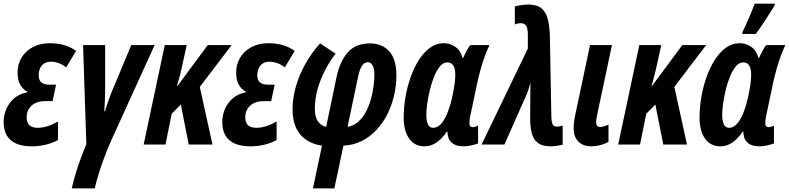

<svg xmlns="http://www.w3.org/2000/svg" viewBox="-21 -792 4323 1052"><path d="M153.8 9.8Q103 9.8 68.4 -5.1Q33.7 -20 16.4 -49.8Q-1 -79.6 -1 -124Q-1 -159.7 13.2 -193.6Q27.3 -227.5 55.9 -252.7Q84.5 -277.8 127.9 -286.1L128.9 -290Q105 -301.3 90.1 -327.1Q75.2 -353 75.2 -395Q75.2 -439.9 97.2 -476.3Q119.1 -512.7 158.9 -533.9Q198.7 -555.2 252 -555.2Q292.5 -555.2 328.6 -545.4Q364.7 -535.6 396 -513.2L341.8 -422.9Q322.3 -438.5 300.3 -446.3Q278.3 -454.1 257.8 -454.1Q226.6 -454.1 208.7 -433.8Q190.9 -413.6 190.9 -379.9Q190.9 -353 205.6 -340.6Q220.2 -328.1 250 -328.1H286.1L267.1 -237.8H223.1Q193.8 -237.8 171.6 -226.6Q149.4 -215.3 137.2 -195.6Q125 -175.8 125 -148.9Q125 -122.1 139.2 -106.9Q153.3 -91.8 186 -91.8Q211.9 -91.8 239 -100.3Q266.1 -108.9 296.9 -126V-24.9Q264.2 -6.8 226.8 1.5Q189.5 9.8 153.8 9.8Z M372.1 240.2Q381.3 199.7 393.6 158.9Q405.8 118.2 420.7 77.9Q435.5 37.6 452.1 -2L434.1 -544.9H555.2V-329.1Q555.2 -312 554.9 -292Q554.7 -272 554 -252Q553.2 -231.9 552.2 -214.1Q551.3 -196.3 550.3 -183.1H554.2Q564.5 -216.8 577.4 -252.7Q590.3 -288.6 606.9 -326.2L698.2 -544.9H826.2L586.9 -19Q568.8 22 551.3 68.4Q533.7 114.7 520 159.4Q506.3 204.1 498 240.2Z M766.1 0 881.8 -544.9H1002L977.1 -431.2Q971.7 -405.8 964.8 -378.7Q958 -351.6 948.7 -320.8H951.2L1117.2 -544.9H1248L1073.7 -315.9L1143.1 0H1013.2L969.7 -219.2L919.9 -168.9L885.7 0Z M1351.6 9.8Q1300.8 9.8 1266.1 -5.1Q1231.4 -20 1214.1 -49.8Q1196.8 -79.6 1196.8 -124Q1196.8 -159.7 1210.9 -193.6Q1225.1 -227.5 1253.7 -252.7Q1282.2 -277.8 1325.7 -286.1L1326.7 -290Q1302.7 -301.3 1287.8 -327.1Q1272.9 -353 1272.9 -395Q1272.9 -439.9 1294.9 -476.3Q1316.9 -512.7 1356.7 -533.9Q1396.5 -555.2 1449.7 -555.2Q1490.2 -555.2 1526.4 -545.4Q1562.5 -535.6 1593.8 -513.2L1539.6 -422.9Q1520 -438.5 1498 -446.3Q1476.1 -454.1 1455.6 -454.1Q1424.3 -454.1 1406.5 -433.8Q1388.7 -413.6 1388.7 -379.9Q1388.7 -353 1403.3 -340.6Q1418 -328.1 1447.8 -328.1H1483.9L1464.8 -237.8H1420.9Q1391.6 -237.8 1369.4 -226.6Q1347.2 -215.3 1335 -195.6Q1322.8 -175.8 1322.8 -148.9Q1322.8 -122.1 1336.9 -106.9Q1351.1 -91.8 1383.8 -91.8Q1409.7 -91.8 1436.8 -100.3Q1463.9 -108.9 1494.6 -126V-24.9Q1461.9 -6.8 1424.6 1.5Q1387.2 9.8 1351.6 9.8Z M1693.8 240.2 1743.2 5.9Q1698.2 0 1661.6 -22.5Q1625 -44.9 1603.5 -86.9Q1582 -128.9 1582 -192.9Q1582 -254.4 1600.1 -317.6Q1618.2 -380.9 1651.9 -441.4Q1685.5 -502 1732.9 -554.2L1817.9 -498Q1786.1 -457.5 1760.3 -407.7Q1734.4 -357.9 1719.2 -303.7Q1704.1 -249.5 1704.1 -195.8Q1704.1 -168 1711.2 -147.5Q1718.3 -127 1732.2 -114.3Q1746.1 -101.6 1766.1 -97.2L1823.2 -371.1Q1841.8 -456.5 1884.8 -505.4Q1927.7 -554.2 2005.9 -554.2Q2072.8 -554.2 2111.8 -510.5Q2150.9 -466.8 2150.9 -380.9Q2150.9 -323.7 2138.2 -268.8Q2125.5 -213.9 2100.8 -165.3Q2076.2 -116.7 2040.8 -79.1Q2005.4 -41.5 1960.2 -19Q1915 3.4 1860.8 5.9L1811 240.2ZM1883.3 -97.2Q1917.5 -103 1942.4 -125.2Q1967.3 -147.5 1984.1 -179.7Q2001 -211.9 2011.2 -248.8Q2021.5 -285.6 2025.9 -321Q2030.3 -356.4 2030.3 -383.8Q2030.3 -416 2020.5 -433.6Q2010.7 -451.2 1994.1 -451.2Q1976.1 -451.2 1962.9 -432.9Q1949.7 -414.6 1939 -361.8Z M2303.7 9.8Q2252 9.8 2221.4 -32Q2190.9 -73.7 2190.9 -147.9Q2190.9 -201.7 2200.4 -258.5Q2210 -315.4 2228.5 -368.2Q2247.1 -420.9 2273.9 -463.1Q2300.8 -505.4 2335 -530.3Q2369.1 -555.2 2410.6 -555.2Q2445.3 -555.2 2473.6 -535.6Q2502 -516.1 2513.7 -475.1H2517.1Q2522.9 -489.3 2529.5 -502Q2536.1 -514.6 2542.7 -525.9Q2549.3 -537.1 2555.7 -544.9H2660.6Q2647 -515.6 2634.8 -482.4Q2622.6 -449.2 2612.5 -412.8Q2602.5 -376.5 2593.8 -336.9L2558.1 -168Q2554.7 -154.3 2552.7 -140.6Q2550.8 -127 2550.8 -118.2Q2550.8 -104.5 2555.9 -99.9Q2561 -95.2 2569.8 -95.2Q2575.2 -95.2 2582.5 -97.2Q2589.8 -99.1 2598.6 -104V-5.9Q2582 0 2559.8 4.9Q2537.6 9.8 2523.9 9.8Q2482.4 9.8 2462.4 -3.9Q2442.4 -17.6 2436.3 -36.6Q2430.2 -55.7 2430.7 -70.8H2427.7Q2410.6 -45.9 2391.4 -27.8Q2372.1 -9.8 2350.6 0Q2329.1 9.8 2303.7 9.8ZM2351.1 -91.8Q2378.9 -91.8 2399.2 -117.2Q2419.4 -142.6 2433.3 -179.9Q2447.3 -217.3 2455.1 -252Q2465.3 -299.3 2469.5 -329.3Q2473.6 -359.4 2473.6 -381.8Q2473.6 -416.5 2462.6 -433.3Q2451.7 -450.2 2429.7 -450.2Q2408.2 -450.2 2390.1 -429Q2372.1 -407.7 2358.2 -373.8Q2344.2 -339.8 2334.7 -301Q2325.2 -262.2 2320.1 -226.1Q2314.9 -189.9 2314.9 -165Q2314.9 -128.4 2324 -110.1Q2333 -91.8 2351.1 -91.8Z M2997.1 9.8Q2950.7 9.8 2926.3 -8.8Q2901.9 -27.3 2893.1 -60.5Q2884.3 -93.8 2883.8 -137.2L2884.8 -262.2Q2884.8 -281.7 2885 -301Q2885.3 -320.3 2885.7 -339.8Q2883.8 -332.5 2881.3 -324Q2878.9 -315.4 2876.2 -306.9Q2873.5 -298.3 2870.6 -290.3Q2867.7 -282.2 2864.7 -274.9L2742.7 0H2617.7L2871.1 -525.9V-604Q2870.6 -638.7 2860.8 -651.9Q2851.1 -665 2833 -665Q2824.7 -665 2817.9 -663.6Q2811 -662.1 2799.8 -658.2V-756.8Q2813.5 -760.7 2835 -763.9Q2856.4 -767.1 2873 -767.1Q2920.9 -767.1 2945.8 -746.3Q2970.7 -725.6 2980.2 -688.2Q2989.7 -650.9 2991.7 -600.1L3000 -151.9Q3000.5 -131.3 3003.7 -119.6Q3006.8 -107.9 3013.4 -103Q3020 -98.1 3029.8 -98.1Q3036.6 -98.1 3043.9 -99.6Q3051.3 -101.1 3062 -104V1Q3048.3 4.4 3029.1 7.1Q3009.8 9.8 2997.1 9.8Z M3221.2 9.8Q3173.3 9.8 3147.7 -16.4Q3122.1 -42.5 3122.1 -89.8Q3122.1 -105.5 3124.8 -126.5Q3127.4 -147.5 3131.8 -167L3211.9 -544.9H3332L3249 -153.8Q3247.6 -146 3246.3 -138.2Q3245.1 -130.4 3245.1 -122.1Q3245.1 -109.9 3250.5 -103Q3255.9 -96.2 3267.1 -96.2Q3276.4 -96.2 3289.1 -100.1Q3301.8 -104 3313 -109.9V-15.1Q3292 -2.9 3267.1 3.4Q3242.2 9.8 3221.2 9.8Z M3366.2 0 3481.9 -544.9H3602.1L3577.1 -431.2Q3571.8 -405.8 3564.9 -378.7Q3558.1 -351.6 3548.8 -320.8H3551.3L3717.3 -544.9H3848.1L3673.8 -315.9L3743.2 0H3613.3L3569.8 -219.2L3520 -168.9L3485.8 0Z M3924.8 9.8Q3873 9.8 3842.5 -32Q3812 -73.7 3812 -147.9Q3812 -201.7 3821.5 -258.5Q3831.1 -315.4 3849.6 -368.2Q3868.2 -420.9 3895 -463.1Q3921.9 -505.4 3956.1 -530.3Q3990.2 -555.2 4031.7 -555.2Q4066.4 -555.2 4094.7 -535.6Q4123 -516.1 4134.8 -475.1H4138.2Q4144 -489.3 4150.6 -502Q4157.2 -514.6 4163.8 -525.9Q4170.4 -537.1 4176.8 -544.9H4281.7Q4268.1 -515.6 4255.9 -482.4Q4243.7 -449.2 4233.6 -412.8Q4223.6 -376.5 4214.8 -336.9L4179.2 -168Q4175.8 -154.3 4173.8 -140.6Q4171.9 -127 4171.9 -118.2Q4171.9 -104.5 4177 -99.9Q4182.1 -95.2 4190.9 -95.2Q4196.3 -95.2 4203.6 -97.2Q4210.9 -99.1 4219.7 -104V-5.9Q4203.1 0 4180.9 4.9Q4158.7 9.8 4145 9.8Q4103.5 9.8 4083.5 -3.9Q4063.5 -17.6 4057.4 -36.6Q4051.3 -55.7 4051.8 -70.8H4048.8Q4031.7 -45.9 4012.5 -27.8Q3993.2 -9.8 3971.7 0Q3950.2 9.8 3924.8 9.8ZM3972.2 -91.8Q4000 -91.8 4020.3 -117.2Q4040.5 -142.6 4054.4 -179.9Q4068.4 -217.3 4076.2 -252Q4086.4 -299.3 4090.6 -329.3Q4094.7 -359.4 4094.7 -381.8Q4094.7 -416.5 4083.7 -433.3Q4072.8 -450.2 4050.8 -450.2Q4029.3 -450.2 4011.2 -429Q3993.2 -407.7 3979.2 -373.8Q3965.3 -339.8 3955.8 -301Q3946.3 -262.2 3941.2 -226.1Q3936 -189.9 3936 -165Q3936 -128.4 3945.1 -110.1Q3954.1 -91.8 3972.2 -91.8ZM4044.9 -606 4048.3 -619.1Q4054.7 -630.9 4064 -651.6Q4073.2 -672.4 4083.3 -695.6Q4093.3 -718.8 4101.6 -739.5Q4109.9 -760.3 4114.3 -772H4225.1L4223.1 -762.2Q4214.8 -748.5 4201.7 -727.5Q4188.5 -706.5 4173.3 -683.3Q4158.2 -660.2 4144.3 -639.6Q4130.4 -619.1 4120.1 -606Z"/></svg>

Font: Open Sans Condensed
Style: Italic
Weight: 400
Width: 3
Italic angle: -12°
Designer: Monotype Design Team
Foundry: Monotype Imaging Inc.
Version: Version 3.000